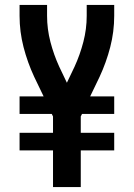

<svg xmlns="http://www.w3.org/2000/svg" viewBox="-20 -755 540 775"><path d="M194 0V-148H59V-219H194V-285L189 -295H59V-366H156L118 -445Q91 -503 75 -565Q59 -627 59 -691V-735H170V-691Q170 -638 183.5 -586Q197 -534 219 -486L250 -421L281 -486Q303 -534 316.5 -586Q330 -638 330 -691V-735H441V-691Q441 -627 425 -565Q409 -503 382 -445L344 -366H441V-295H311L306 -285V-219H441V-148H306V0Z"/></svg>

Font: Iosevka Julsh Curly
Style: Bold
Weight: 700
Designer: Belleve Invis
Foundry: Belleve Invis
Version: Version 15.0.2; ttfautohint (v1.8.4)